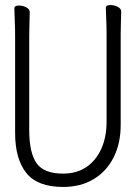

<svg xmlns="http://www.w3.org/2000/svg" viewBox="-20 -727 540 762"><path d="M403 -592Q403 -606 402.5 -626.5Q402 -647 401 -667Q400 -687 400 -696Q400 -707 419 -707Q433 -707 447 -700Q461 -693 461 -681Q461 -669 460 -644Q459 -619 459 -593V-231Q459 -159 431.5 -103.5Q404 -48 352.5 -16.5Q301 15 230 15Q129 15 84.5 -40.5Q40 -96 40 -199V-584Q40 -615 38.5 -646Q37 -677 37 -694Q37 -705 56 -705Q70 -705 84 -698Q98 -691 98 -679Q98 -667 97 -638Q96 -609 96 -583V-211Q96 -121 125 -79.5Q154 -38 230 -38Q285 -38 323.5 -64.5Q362 -91 382.5 -137.5Q403 -184 403 -243Z"/></svg>

Font: Moon Stars Kai HW Light
Style: Regular
Weight: 300
Designer: GuiWonder
Version: Version 1.101